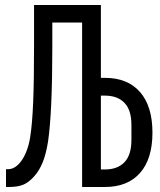

<svg xmlns="http://www.w3.org/2000/svg" viewBox="-20 -747 640 767"><path d="M189 -657V-559Q189 -299.5 172 -182Q163.5 -129 149.5 -96Q135.5 -63 116 -42Q94 -17.5 72 -8.8Q50 0 14 0H4V-71H12Q33.5 -71 52 -88.8Q70.5 -106.5 83.2 -136.5Q96 -166.5 101 -202Q109 -253.5 112.5 -339.2Q116 -425 116 -566V-727H383V-436H399Q490 -436 539.5 -379.2Q589 -322.5 589 -217Q589 -112.5 539.5 -56.2Q490 0 399 0H308V-657ZM505 -188V-248Q505 -307.5 477.2 -336.2Q449.5 -365 399 -365H383V-70H399Q449.5 -70 477.2 -99Q505 -128 505 -188Z"/></svg>

Font: JuliaMono Light
Style: Regular
Weight: 300
Monospace: yes
Designer: cormullion
Foundry: corm
Version: Version 0.054; ttfautohint (v1.8.4)